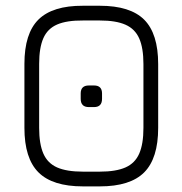

<svg xmlns="http://www.w3.org/2000/svg" viewBox="-20 -662 650 684"><path d="M275.5 2Q167 2 117 -48Q67 -98 67 -206.5V-434.5Q67 -543 117.2 -592.5Q167.5 -642 275.5 -641.5H335.5Q444 -641.5 493.8 -591.8Q543.5 -542 543.5 -433.5V-206.5Q543.5 -98 493.8 -48Q444 2 335.5 2ZM275.5 -50.5H335.5Q393 -50.5 427 -65.5Q461 -80.5 476 -114.8Q491 -149 491 -206.5V-433.5Q491 -491 476 -525Q461 -559 427 -574Q393 -589 335.5 -589H275.5Q218 -589.5 183.8 -574.8Q149.5 -560 134.5 -526Q119.5 -492 119.5 -434.5V-206.5Q119.5 -149 134.5 -114.8Q149.5 -80.5 183.5 -65.5Q217.5 -50.5 275.5 -50.5ZM296.5 -280.5Q267.5 -280.5 267.5 -310V-329Q267.5 -357.5 296.5 -357.5H315Q343.5 -357.5 343.5 -329V-310Q343.5 -280.5 315 -280.5Z"/></svg>

Font: Jura Light
Style: Regular
Weight: 400
Version: Version 5.106